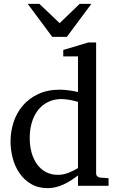

<svg xmlns="http://www.w3.org/2000/svg" viewBox="-20 -955 604 987"><path d="M380.9 -431.2Q374.5 -433.1 364.5 -435.8Q354.5 -438.5 343 -440.7Q331.5 -442.9 319.1 -444.3Q306.6 -445.8 295.9 -445.8Q258.8 -445.8 228.5 -431.4Q198.2 -417 177 -390.9Q155.8 -364.7 144.3 -327.6Q132.8 -290.5 132.8 -245.1Q132.8 -204.1 142.6 -169.7Q152.3 -135.3 170.9 -109.9Q189.5 -84.5 216.3 -70.3Q243.2 -56.2 277.8 -56.2Q293 -56.2 307.1 -59.3Q321.3 -62.5 334.5 -67.6Q347.7 -72.8 359.4 -78.9Q371.1 -85 380.9 -90.8ZM380.9 0V-53.2Q363.8 -40 345.5 -28.1Q327.1 -16.1 307.9 -7.3Q288.6 1.5 268.3 6.8Q248 12.2 226.1 12.2Q175.8 12.2 139.4 -9.5Q103 -31.2 79.6 -65.7Q56.2 -100.1 45.2 -142.8Q34.2 -185.5 34.2 -228Q34.2 -278.8 49.8 -326.9Q65.4 -375 97.2 -412.1Q128.9 -449.2 176.8 -471.7Q224.6 -494.1 289.1 -494.1Q300.8 -494.1 314.5 -492.7Q328.1 -491.2 341.1 -489.5Q354 -487.8 364.5 -485.6Q375 -483.4 380.9 -481.9V-665H305.2V-698.2L434.1 -736.8H474.1V-64Q474.1 -54.7 480 -48.8Q485.8 -43 495.1 -42L538.1 -39.1V0ZM323.7 -765.6H248.5L122.6 -935.1H182.6L286.6 -835.9L389.6 -935.1H449.7Z"/></svg>

Font: Charis SIL Viet
Style: Regular
Weight: 400
Foundry: SIL International
Version: Version 5.000